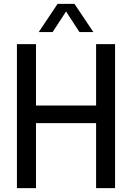

<svg xmlns="http://www.w3.org/2000/svg" viewBox="-20 -967 679 987"><path d="M67 0V-740H165V-424.5H474V-740H571.5V0H474V-334H165V0ZM179 -802 276 -947H363L460 -802H388.5L319.5 -908L250.5 -802Z"/></svg>

Font: Encode Sans Condensed Condensed Medium
Style: Regular
Weight: 500
Width: 3
Designer: Multiple Designers
Foundry: Impallari Type
Version: Version 3.000; ttfautohint (v1.8.3) -l 8 -r 50 -G 200 -x 14 